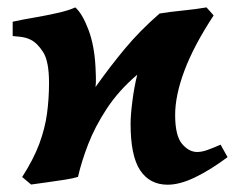

<svg xmlns="http://www.w3.org/2000/svg" viewBox="-20 -489 648 524"><path d="M601.1 -60.1Q553.7 -24.9 512.2 -4.9Q470.7 15.1 437.5 15.1Q388.7 15.1 362.5 -24.2Q336.4 -63.5 336.4 -150.4Q336.4 -174.8 341.3 -213.1Q346.2 -251.5 354.5 -285.2Q303.7 -241.7 271.5 -192.6Q239.3 -143.6 220.7 -95.5Q202.1 -47.4 192.9 -6.3Q181.2 -2.4 156.7 1.5Q132.3 5.4 106.9 8.8Q81.5 12.2 64.9 14.6L40.5 -5.9Q71.8 -54.7 87.4 -96.9Q103 -139.2 108.4 -179.7Q113.8 -220.2 113.8 -262.7Q113.8 -321.8 97.7 -346.9Q81.5 -372.1 63 -380.9Q50.3 -387.2 32.5 -388.9Q14.6 -390.6 14.6 -390.6V-429.7Q38.6 -435.1 71.5 -440.7Q104.5 -446.3 136 -453.4Q167.5 -460.4 185.5 -468.8Q204.6 -452.1 221.2 -408.4Q237.8 -364.7 240.7 -304.7Q241.2 -295.9 241.7 -279.3Q242.2 -262.7 240.7 -251.5Q280.8 -308.1 321.5 -356.9Q362.3 -405.8 415.5 -452.1Q441.4 -456.5 478.5 -460.2Q515.6 -463.9 543.5 -468.8Q547.4 -464.4 554.2 -457Q561 -449.7 563 -446.8Q508.8 -364.3 483.4 -296.4Q458 -228.5 458 -175.3Q458 -118.7 476.8 -96.4Q495.6 -74.2 518.1 -74.2Q530.8 -74.2 545.9 -79.6Q561 -85 582 -94.2Z"/></svg>

Font: Gentium Book Plus
Style: Bold
Weight: 700
Designer: Victor Gaultney, Annie Olsen, Iska Routamaa, Becca Hirsbrunner
Foundry: SIL International
Version: Version 6.101